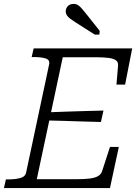

<svg xmlns="http://www.w3.org/2000/svg" viewBox="-39 -956 700 976"><path d="M565 -209 520 0H-19L-9 -44H2Q38 -44 64 -51Q90 -58 94 -80L211 -630Q215 -652 192.5 -659Q170 -666 133 -666H122L132 -710H633L597 -526H553L561 -621Q563 -639 551.5 -648.5Q540 -658 514 -661.5Q488 -665 446 -665H280L148 -45H347Q390 -45 417.5 -48.5Q445 -52 460.5 -61.5Q476 -71 481 -89L520 -209ZM200 -385Q248 -387 295.5 -388.5Q343 -390 391 -391.5Q439 -393 487 -394L474 -336Q427 -337 380 -338.5Q333 -340 286 -341.5Q239 -343 191 -344ZM443 -780H466L468 -799L398 -887Q386 -902 376.5 -913Q367 -924 357.5 -930Q348 -936 335 -936Q316 -936 305.5 -924.5Q295 -913 295 -898Q295 -888 300.5 -879Q306 -870 316.5 -862Q327 -854 341 -845Z"/></svg>

Font: Roboto Serif 20pt ExtraLight
Style: Italic
Weight: 250
Italic angle: -10°
Version: Version 1.007